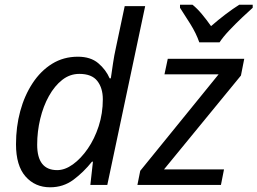

<svg xmlns="http://www.w3.org/2000/svg" viewBox="-20 -786 1094 816"><path d="M193 10Q129 10 88.5 -36Q48 -82 48 -173Q48 -247 66 -313.5Q84 -380 118.5 -432.5Q153 -485 201.5 -515Q250 -545 311 -545Q365 -545 397.5 -517.5Q430 -490 446 -453H451Q456 -487 460.5 -518Q465 -549 473 -585L510 -760H597L436 0H364L375 -99H371Q335 -54 292 -22Q249 10 193 10ZM223 -63Q256 -63 290 -87.5Q324 -112 353 -154Q382 -196 399.5 -250Q417 -304 417 -364Q417 -412 393.5 -442Q370 -472 317 -472Q277 -472 244.5 -446.5Q212 -421 188 -378Q164 -335 151 -281Q138 -227 138 -171Q138 -63 223 -63ZM564 0 576 -60 909 -470H679L693 -536H1018L1004 -465L677 -66H932L919 0ZM827 -606Q814 -644 789 -684Q764 -724 745 -753V-766H798Q818 -750 838 -726Q858 -702 877 -675Q908 -702 939 -725.5Q970 -749 997 -766H1054V-753Q1037 -738 1009 -711.5Q981 -685 954.5 -657Q928 -629 913 -606Z"/></svg>

Font: Noto Sans
Style: Italic
Weight: 400
Italic angle: -12°
Designer: Monotype Design Team
Foundry: Monotype Imaging Inc.
Version: Version 2.013; ttfautohint (v1.8.4.7-5d5b)